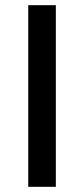

<svg xmlns="http://www.w3.org/2000/svg" viewBox="-20 -720 324 740"><path d="M88.9 0V-700H195.2V0Z"/></svg>

Font: REM Medium
Style: Regular
Weight: 500
Designer: Octavio Pardo
Foundry: Ashler Design
Version: Version 1.005;gftools[0.9.28]